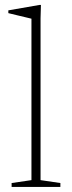

<svg xmlns="http://www.w3.org/2000/svg" viewBox="-20 -740 285 760"><path d="M140.5 -27 219 -15.5V0H26V-15.5L104.5 -27V-666Q98 -667.5 83.8 -671Q69.5 -674.5 51 -678.8Q32.5 -683 13 -688V-699L136.5 -720.5H142L140.5 -667.5Z"/></svg>

Font: Newsreader ExtraLight
Style: Regular
Weight: 250
Designer: Hugues Gentile
Foundry: Production Type
Version: Version 1.003